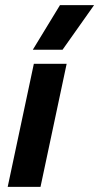

<svg xmlns="http://www.w3.org/2000/svg" viewBox="-20 -729 387 749"><path d="M214 -709H347L224 -535H108ZM112 -480H240L138 0H10Z"/></svg>

Font: Prompt Medium
Style: Italic
Weight: 500
Italic angle: -12°
Designer: Katatrad Team
Foundry: CadsonDemak
Version: Version 1.001